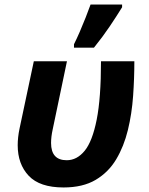

<svg xmlns="http://www.w3.org/2000/svg" viewBox="-20 -816 656 846"><path d="M260 10Q155 10 106.5 -41.5Q58 -93 58 -176Q58 -193 60 -211.5Q62 -230 66 -249L129 -546H275L212 -245Q205 -213 205 -186Q205 -110 274 -110Q319 -110 353 -151.5Q387 -193 406 -288.5Q425 -384 425 -546H572Q572 -471 566.5 -393Q561 -315 543.5 -243Q526 -171 492 -114Q458 -57 401.5 -23.5Q345 10 260 10ZM306 -606V-621Q318 -645 331.5 -676Q345 -707 357.5 -739Q370 -771 379 -796H518V-784Q494 -745 463 -699Q432 -653 394 -606Z"/></svg>

Font: Noto IKEA Latin
Style: Bold Italic
Weight: 700
Italic angle: -12°
Designer: Monotype Design Team
Foundry: Monotype Imaging Inc.
Version: Version 1.0